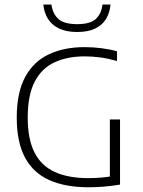

<svg xmlns="http://www.w3.org/2000/svg" viewBox="-20 -806 621 831"><path d="M363.5 4.5Q262 4.5 192.8 -26.8Q123.5 -58 88 -124.5Q52.5 -191 52.5 -297Q52.5 -406 89.2 -473.2Q126 -540.5 192 -571.2Q258 -602 345.5 -602Q382.5 -602 418.5 -597.5Q454.5 -593 486.5 -584V-542Q447.5 -553 413.8 -557.5Q380 -562 346.5 -562Q272 -562 216.5 -536.5Q161 -511 130.5 -453Q100 -395 100 -297Q100 -204 129.2 -146.2Q158.5 -88.5 217 -61.8Q275.5 -35 362.5 -35Q391 -35 419.8 -37.5Q448.5 -40 472.5 -45L455.5 -25V-289H499.5V-7Q463 -1 429.2 1.8Q395.5 4.5 363.5 4.5ZM314 -667.5Q268 -667.5 236.5 -682.2Q205 -697 188 -723.8Q171 -750.5 167.5 -786.5H202.5Q208.5 -745 233.5 -723.2Q258.5 -701.5 314 -701.5Q369.5 -701.5 394 -723.2Q418.5 -745 423.5 -786.5H458.5Q455 -750 438.5 -723.2Q422 -696.5 391 -682Q360 -667.5 314 -667.5Z"/></svg>

Font: Encode Sans SC ExtraLight
Style: Regular
Weight: 250
Designer: Multiple Designers
Foundry: Impallari Type
Version: Version 3.002